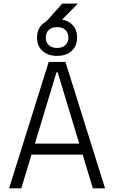

<svg xmlns="http://www.w3.org/2000/svg" viewBox="-20 -1033 626 1053"><path d="M212.4 -891.1 321.3 -1013.2H407.2L286.6 -891.1ZM29.8 0 247.1 -693.4H338.9L556.2 0H489.3L433.1 -185.1H152.8L96.7 0ZM171.4 -245.6H414.6L295.9 -637.2H290ZM293 -726.6Q242.7 -726.6 212.9 -753.9Q183.1 -781.2 183.1 -827.1Q183.1 -873.5 212.9 -900.6Q242.7 -927.7 293 -927.7Q343.8 -927.7 373.3 -900.6Q402.8 -873.5 402.8 -827.1Q402.8 -781.2 373.3 -753.9Q343.8 -726.6 293 -726.6ZM293 -770Q321.8 -770 338.4 -785.6Q355 -801.3 355 -827.1Q355 -853 338.4 -868.7Q321.8 -884.3 293 -884.3Q264.6 -884.3 247.8 -868.7Q231 -853 231 -827.1Q231 -801.3 247.8 -785.6Q264.6 -770 293 -770Z"/></svg>

Font: CaskaydiaCove NFP Light
Style: Regular
Weight: 300
Designer: Aaron Bell
Foundry: Saja Typeworks
Version: Version 2111.001; VTT 6.35;Nerd Fonts 3.1.1